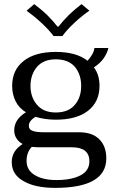

<svg xmlns="http://www.w3.org/2000/svg" viewBox="-20 -759 566 932"><path d="M180 -649C206 -625 226 -603 240 -584C240 -584 283 -584 283 -584C297 -604 317 -626 343 -650C369 -674 393 -693 414 -707C414 -707 376 -739 376 -739C356 -724 336 -707 315 -687C294 -666 277 -647 264 -630C264 -630 259 -630 259 -630C246 -647 229 -666 208 -687C187 -707 166 -724 146 -739C146 -739 109 -707 109 -707C130 -692 154 -673 180 -649ZM462 -83C439 -106 406 -117 364 -117C364 -117 195 -117 195 -117C169 -117 150 -119 138 -124C126 -128 120 -136 120 -149C120 -164 131 -179 152 -192C182 -183 215 -178 251 -178C317 -178 369 -192 407 -221C444 -250 463 -290 463 -342C463 -378 454 -408 436 -432C456 -445 472 -460 484 -477C495 -494 503 -510 506 -526C506 -526 438 -526 438 -526C438 -519 435 -509 429 -497C422 -485 414 -474 405 -464C368 -493 317 -507 251 -507C185 -507 133 -493 96 -464C58 -435 39 -394 39 -342C39 -314 45 -289 56 -267C67 -245 84 -227 106 -214C68 -191 49 -162 49 -126C49 -113 52 -100 59 -89C66 -77 76 -67 90 -60C55 -38 37 -9 37 28C37 68 56 99 94 120C131 142 183 153 248 153C413 153 496 105 496 10C496 -29 485 -60 462 -83ZM160 -435C181 -459 211 -471 251 -471C291 -471 322 -459 343 -435C364 -410 374 -379 374 -342C374 -305 364 -274 343 -250C322 -225 291 -213 251 -213C211 -213 181 -225 160 -250C139 -274 128 -305 128 -342C128 -379 139 -410 160 -435ZM371 92C342 107 304 115 255 115C210 115 175 107 149 91C122 75 109 52 109 22C109 -5 117 -28 134 -46C147 -45 158 -44 165 -44C165 -44 330 -44 330 -44C358 -44 379 -38 393 -27C407 -15 414 2 414 23C414 54 400 77 371 92Z"/></svg>

Font: BUSH 25 TRIRONG 0515 A
Style: Regular
Weight: 400
Designer: Katatrad Team
Foundry: CadsonDemak